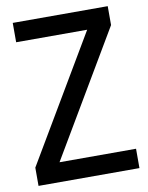

<svg xmlns="http://www.w3.org/2000/svg" viewBox="-84 -799 661 860"><g transform="rotate(-10 247.0 -369.5)"><path d="M21 0H480V-88H132L466 -653V-739H34V-651H357L21 -83Z"/></g></svg>

Font: Involve Medium
Style: Regular
Weight: 500
Designer: Stefan Peev
Foundry: Context Ltd.
Version: Version 1.001